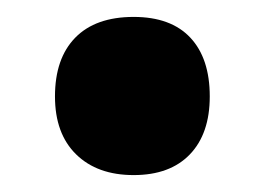

<svg xmlns="http://www.w3.org/2000/svg" viewBox="-20 -581 313 227"><path d="M45 -467Q45 -512 69 -536.5Q93 -561 138 -561Q182 -561 205 -536.5Q228 -512 228 -467Q228 -423 204.5 -398.5Q181 -374 138 -374Q95 -374 70 -398.5Q45 -423 45 -467Z"/></svg>

Font: Noto Sans ExtraCondensed Black
Style: Regular
Weight: 900
Width: 2
Designer: Monotype Design Team
Foundry: Monotype Imaging Inc.
Version: Version 2.013; ttfautohint (v1.8.4.7-5d5b)